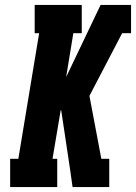

<svg xmlns="http://www.w3.org/2000/svg" viewBox="-20 -755 549 775"><path d="M21 0V-114H54L138 -621H120V-735H310V-621H276L247 -444L386 -735H509V-621H473L341 -368L389 -114H421V0H273L262 -77L227 -310H225L192 -114H211V0Z"/></svg>

Font: Iosevka Slab Heavy
Style: Italic
Weight: 900
Italic angle: -9°
Monospace: yes
Designer: Belleve Invis
Foundry: Belleve Invis
Version: Version 11.1.0; ttfautohint (v1.8.3)